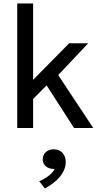

<svg xmlns="http://www.w3.org/2000/svg" viewBox="-20 -740 583 1110"><path d="M79.5 0V-720H171.5V-278.5L380 -490H490L316.5 -306L519 0H408L249.5 -246.5L171.5 -168V0ZM239.5 349.5 207 308Q238.5 294.5 263 275Q287.5 255.5 296 236.5Q277 237.5 261.2 231Q245.5 224.5 236.2 211.5Q227 198.5 227 182Q227 156 244.8 139.5Q262.5 123 290.5 123Q321.5 123 340.8 143.2Q360 163.5 360 197.5Q360 224.5 346.5 251.2Q333 278 306 303Q279 328 239.5 349.5Z"/></svg>

Font: Geologica Roman Light
Style: Regular
Weight: 300
Designer: Sindre Bremnes, Frode Helland
Foundry: Monokrom Skriftforlag AS
Version: Version 1.010;gftools[0.9.28]